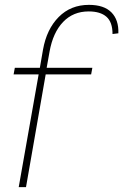

<svg xmlns="http://www.w3.org/2000/svg" viewBox="-20 -770 507 790"><path d="M57 0 139 -464H36L41 -491H144L157 -566Q172 -650 221.5 -700Q271 -750 346 -750Q408 -750 438.5 -719Q469 -688 467 -633L443 -630Q443 -679 418 -701Q393 -723 345 -723Q281 -723 239.5 -679.5Q198 -636 184 -558L172 -491H360L355 -464H168L87 0Z"/></svg>

Font: Livvic Thin
Style: Italic
Weight: 250
Italic angle: -10°
Designer: Jacques Le Bailly, Baron von Fonthausen
Version: Version 1.001; ttfautohint (v1.8.2)